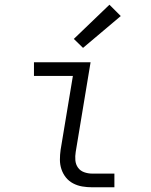

<svg xmlns="http://www.w3.org/2000/svg" viewBox="-20 -794 640 814"><path d="M371 0Q349 0 328.5 -3.5Q308 -7 290 -16.5Q272 -26 259.5 -41.5Q247 -57 240.5 -76.5Q234 -96 234 -117Q234 -138 237 -159L289 -472H124V-530H364L301 -150Q298 -132 299.5 -114.5Q301 -97 310.5 -83.5Q320 -70 336.5 -64Q353 -58 371 -58H465V0ZM332 -591 293 -629 444 -774 492 -726Z"/></svg>

Font: Iosevka Slab Light Extended
Style: Italic
Weight: 300
Width: 7
Italic angle: -9°
Monospace: yes
Designer: Belleve Invis
Foundry: Belleve Invis
Version: Version 11.1.0; ttfautohint (v1.8.3)